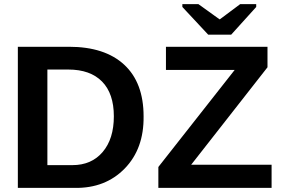

<svg xmlns="http://www.w3.org/2000/svg" viewBox="-20 -916 1373 936"><path d="M680 -349Q682 -191 588 -94.5Q494 2 345 0H67V-688H316Q491 -688 585.5 -600.5Q680 -513 680 -349ZM535 -349Q535 -460 477.5 -518.5Q420 -577 313 -577H211V-111H333Q426 -111 480.5 -175Q535 -239 535 -349ZM1304 -113V0H752V-102L1124 -575H789V-688H1284V-588L912 -113ZM1229 -882 1107 -747H995L869 -882V-896H947L1050 -822H1052L1151 -896H1229Z"/></svg>

Font: Libra Sans
Style: Bold
Weight: 700
Foundry: Context Ltd
Version: Version 1.000